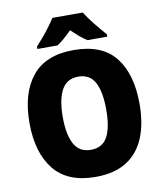

<svg xmlns="http://www.w3.org/2000/svg" viewBox="-99 -1007 930 1096"><g transform="rotate(-10 366.0 -458.5)"><path d="M685 -358Q685 -244 651 -161.5Q617 -79 546.5 -34.5Q476 10 366 10Q204 10 125.5 -88.5Q47 -187 47 -359Q47 -530 125.5 -627.5Q204 -725 367 -725Q532 -725 608.5 -627.5Q685 -530 685 -358ZM240 -358Q240 -257 270 -202Q300 -147 366 -147Q434 -147 463 -201Q492 -255 492 -358Q492 -461 463 -516Q434 -571 367 -571Q300 -571 270 -515.5Q240 -460 240 -358ZM456 -927Q477 -893 509.5 -852.5Q542 -812 570 -781V-767H455Q433 -781 412 -799Q391 -817 367 -840Q343 -816 323 -798.5Q303 -781 282 -767H165V-781Q182 -799 204 -825Q226 -851 246.5 -878.5Q267 -906 280 -927Z"/></g></svg>

Font: Noto Sans Lao Looped SemiCondensed Black
Style: Regular
Weight: 900
Width: 4
Designer: Mark Frömberg, Ben Mitchell
Foundry: The Fontpad Ltd
Version: Version 1.002; ttfautohint (v1.8.4.7-5d5b)